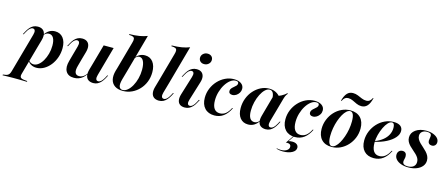

<svg xmlns="http://www.w3.org/2000/svg" viewBox="-136 -1272 4901 2101"><g transform="rotate(15 2314.0 -221.5)"><path d="M348.4 -427.4Q406.5 -427.4 439.9 -385.5Q473.4 -343.5 473.4 -270.2Q473.4 -214.5 455.6 -163.7Q437.9 -112.9 406.5 -73.4Q375 -33.9 334.7 -11.3Q294.4 11.3 250.8 11.3Q217.7 11.3 191.5 -2.8Q165.3 -16.9 152.4 -41.1L154.8 -48.4Q163.7 -33.9 178.2 -25.4Q192.7 -16.9 211.3 -16.9Q239.5 -16.9 266.1 -37.5Q292.7 -58.1 313.3 -93.5Q333.9 -129 346.4 -174.2Q358.9 -219.4 358.9 -267.7Q358.9 -324.2 341.1 -354.4Q323.4 -384.7 289.5 -384.7Q272.6 -384.7 257.3 -375.8Q241.9 -366.9 229.8 -349.2L227.4 -352.4Q251.6 -390.3 281.5 -408.9Q311.3 -427.4 348.4 -427.4ZM91.9 -208.1 125.8 -329.8Q134.7 -361.3 128.6 -378.2Q122.6 -395.2 103.2 -395.2Q87.1 -395.2 70.6 -380.2Q54 -365.3 37.9 -334.7L22.6 -306.5H13.7L32.3 -340.3Q46 -366.1 62.9 -385.9Q79.8 -405.6 102 -416.9Q124.2 -428.2 152.4 -428.2Q187.9 -428.2 208.9 -412.1Q229.8 -396 235.5 -366.5Q241.1 -337.1 229.8 -296L204.8 -208.1ZM38.7 183.9Q19.4 183.9 1.2 184.3Q-16.9 184.7 -37.5 185.1Q-58.1 185.5 -84.7 186.3L-82.3 177.4L-66.1 175Q-46 173.4 -33.5 167.3Q-21 161.3 -12.9 149.6Q-4.8 137.9 0.8 117.7L91.9 -208.1H204.8L114.5 115.3Q105.6 146 116.5 158.9Q127.4 171.8 165.3 175L193.5 177.4L191.1 186.3Q169.4 185.5 144 185.1Q118.5 184.7 91.9 184.3Q65.3 183.9 36.3 183.9H38.7Z M707.3 -208.1 685.5 -128.2Q670.2 -75 681 -48Q691.9 -21 726.6 -21Q760.5 -21 789.1 -48Q817.7 -75 842.7 -132.3L845.2 -126.6Q813.7 -55.6 772.6 -22.2Q731.5 11.3 675.8 11.3Q610.5 11.3 584.3 -33.5Q558.1 -78.2 579.8 -154.8L594.4 -208.1ZM594.4 -208.1 628.2 -329.8Q637.1 -361.3 631 -378.2Q625 -395.2 605.6 -395.2Q589.5 -395.2 573 -380.2Q556.5 -365.3 540.3 -334.7L525 -306.5H516.1L534.7 -340.3Q548.4 -366.1 565.3 -385.9Q582.3 -405.6 604.4 -416.9Q626.6 -428.2 654.8 -428.2Q690.3 -428.2 711.3 -412.1Q732.3 -396 737.9 -366.5Q743.5 -337.1 732.3 -296L707.3 -208.1ZM841.9 -208.1 900 -416.1H1012.9L954.8 -208.1ZM921 -86.3Q912.1 -55.6 917.7 -38.3Q923.4 -21 942.7 -21Q959.7 -21 976.2 -35.9Q992.7 -50.8 1008.9 -80.6L1023.4 -108.9H1032.3L1014.5 -75Q1000.8 -50 983.5 -30.2Q966.1 -10.5 944.4 0.8Q922.6 12.1 894.4 12.1Q858.9 11.3 837.5 -4.4Q816.1 -20.2 810.9 -50Q805.6 -79.8 816.9 -120.2L841.9 -208.1H954.8Z M1229.8 11.3Q1173.4 11.3 1138.3 -12.5Q1103.2 -36.3 1092.7 -79.4Q1082.3 -122.6 1098.4 -181.5L1106.5 -208.1H1220.2L1192.7 -111.3Q1176.6 -52.4 1186.3 -25.4Q1196 1.6 1225 1.6Q1254 1.6 1280.6 -20.6Q1307.3 -42.7 1328.6 -81Q1350 -119.4 1362.5 -167.7Q1375 -216.1 1375 -267.7Q1375 -329 1358.1 -362.9Q1341.1 -396.8 1310.5 -396.8Q1295.2 -396.8 1281.5 -387.1Q1267.7 -377.4 1256.5 -358.1V-365.3Q1273.4 -394.4 1302.4 -411.3Q1331.5 -428.2 1366.1 -428.2Q1424.2 -428.2 1457.3 -385.5Q1490.3 -342.7 1490.3 -269.4Q1490.3 -210.5 1470.2 -159.7Q1450 -108.9 1414.1 -70.6Q1378.2 -32.3 1331 -10.5Q1283.9 11.3 1229.8 11.3ZM1106.5 -208.1 1194.4 -524.2Q1203.2 -553.2 1200.8 -569.4Q1198.4 -585.5 1183.9 -591.9Q1169.4 -598.4 1137.9 -599.2L1140.3 -608.1Q1202.4 -608.9 1250.8 -616.9Q1299.2 -625 1340.3 -641.1L1220.2 -208.1Z M1585.5 -208.1 1673.4 -524.2Q1682.3 -553.2 1679.8 -569.4Q1677.4 -585.5 1662.9 -591.9Q1648.4 -598.4 1616.9 -599.2L1619.4 -608.1Q1681.5 -608.9 1729.8 -616.9Q1778.2 -625 1819.4 -641.1L1699.2 -208.1ZM1664.5 -86.3Q1655.6 -55.6 1661.7 -38.3Q1667.7 -21 1687.1 -21Q1704 -21 1720.2 -35.9Q1736.3 -50.8 1752.4 -80.6L1767.7 -108.9H1776.6L1758.9 -75Q1745.2 -50 1727.8 -30.2Q1710.5 -10.5 1688.7 0.8Q1666.9 12.1 1637.9 12.1Q1602.4 11.3 1581.5 -4.4Q1560.5 -20.2 1554.8 -50Q1549.2 -79.8 1560.5 -120.2L1585.5 -208.1H1699.2Z M1960.5 -85.5Q1950.8 -55.6 1956 -38.3Q1961.3 -21 1980.6 -21Q1997.6 -21 2013.7 -35.9Q2029.8 -50.8 2046 -81.5L2060.5 -109.7H2070.2L2051.6 -75.8Q2038.7 -50 2021 -30.6Q2003.2 -11.3 1981.5 0Q1959.7 11.3 1931.5 11.3Q1896 11.3 1875.4 -4.4Q1854.8 -20.2 1850 -49.6Q1845.2 -79 1857.3 -118.5L1922.6 -330.6Q1932.3 -361.3 1927 -378.2Q1921.8 -395.2 1902.4 -395.2Q1886.3 -395.2 1869.8 -380.2Q1853.2 -365.3 1837.1 -334.7L1821.8 -306.5H1812.9L1831.5 -340.3Q1845.2 -366.1 1862.5 -385.9Q1879.8 -405.6 1902 -416.9Q1924.2 -428.2 1951.6 -428.2Q1987.1 -428.2 2007.7 -412.1Q2028.2 -396 2033.5 -366.9Q2038.7 -337.9 2025.8 -297.6ZM2013.7 -502.4Q1987.1 -502.4 1970.2 -518.1Q1953.2 -533.9 1953.2 -558.9Q1953.2 -586.3 1973.8 -604.8Q1994.4 -623.4 2023.4 -623.4Q2050.8 -623.4 2067.7 -608.1Q2084.7 -592.7 2084.7 -567.7Q2084.7 -540.3 2064.1 -521.4Q2043.5 -502.4 2013.7 -502.4Z M2266.9 11.3Q2196.8 11.3 2156.9 -31.5Q2116.9 -74.2 2116.9 -150Q2116.9 -205.6 2137.5 -255.6Q2158.1 -305.6 2194 -344.4Q2229.8 -383.1 2276.6 -405.6Q2323.4 -428.2 2375 -428.2Q2426.6 -428.2 2456.9 -406.5Q2487.1 -384.7 2487.1 -347.6Q2487.1 -323.4 2474.6 -302.8Q2462.1 -282.3 2441.9 -269.4Q2421.8 -256.5 2399.2 -256.5Q2379.8 -256.5 2369 -265.3Q2358.1 -274.2 2358.1 -290.3Q2358.1 -308.1 2369 -321Q2379.8 -333.9 2393.5 -344.8Q2407.3 -355.6 2418.1 -367.3Q2429 -379 2429 -393.5Q2429 -416.9 2397.6 -416.9Q2366.1 -416.9 2336.7 -394.4Q2307.3 -371.8 2283.5 -333.9Q2259.7 -296 2245.6 -248.4Q2231.5 -200.8 2231.5 -150.8Q2231.5 -90.3 2253.6 -58.5Q2275.8 -26.6 2318.5 -26.6Q2354.8 -26.6 2383.5 -48.8Q2412.1 -71 2435.5 -117.7H2444.4Q2413.7 -54 2369.8 -21.4Q2325.8 11.3 2266.9 11.3Z M2649.2 11.3Q2591.1 11.3 2558.1 -29.4Q2525 -70.2 2525 -142.7Q2525 -200.8 2544.8 -252.4Q2564.5 -304 2599.2 -343.1Q2633.9 -382.3 2679 -405.2Q2724.2 -428.2 2774.2 -428.2Q2814.5 -428.2 2847.6 -412.1Q2880.6 -396 2905.6 -363.7L2833.9 -328.2Q2833.1 -372.6 2819.8 -395.6Q2806.5 -418.5 2781.5 -418.5Q2755.6 -418.5 2730.2 -394.8Q2704.8 -371 2684.7 -331Q2664.5 -291.1 2652.4 -242.3Q2640.3 -193.5 2640.3 -143.5Q2640.3 -87.1 2657.7 -59.3Q2675 -31.5 2708.1 -31.5Q2725.8 -31.5 2741.1 -40.3Q2756.5 -49.2 2768.5 -66.9L2771 -63.7Q2748.4 -26.6 2717.7 -7.7Q2687.1 11.3 2649.2 11.3ZM2794.4 -208.1 2837.1 -361.3Q2883.1 -371.8 2919 -389.9Q2954.8 -408.1 2977.4 -432.3L2983.1 -425Q2975.8 -417.7 2970.6 -409.3Q2965.3 -400.8 2960.5 -389.9Q2955.6 -379 2951.6 -363.7L2908.1 -208.1ZM2873.4 -86.3Q2865.3 -55.6 2871 -38.3Q2876.6 -21 2896 -21Q2912.9 -21 2929 -35.9Q2945.2 -50.8 2961.3 -80.6L2976.6 -108.9H2985.5L2967.7 -75Q2954 -50 2936.7 -30.2Q2919.4 -10.5 2897.6 0.8Q2875.8 12.1 2846.8 12.1Q2812.1 11.3 2790.7 -4.4Q2769.4 -20.2 2764.1 -50Q2758.9 -79.8 2770.2 -120.2L2794.4 -208.1H2908.1Z M3179.8 11.3Q3109.7 11.3 3069.8 -31.5Q3029.8 -74.2 3029.8 -150Q3029.8 -205.6 3050.4 -255.6Q3071 -305.6 3106.9 -344.4Q3142.7 -383.1 3189.5 -405.6Q3236.3 -428.2 3287.9 -428.2Q3339.5 -428.2 3369.8 -406.5Q3400 -384.7 3400 -347.6Q3400 -323.4 3387.5 -302.8Q3375 -282.3 3354.8 -269.4Q3334.7 -256.5 3312.1 -256.5Q3292.7 -256.5 3281.9 -265.3Q3271 -274.2 3271 -290.3Q3271 -308.1 3281.9 -321Q3292.7 -333.9 3306.5 -344.8Q3320.2 -355.6 3331 -367.3Q3341.9 -379 3341.9 -393.5Q3341.9 -416.9 3310.5 -416.9Q3279 -416.9 3249.6 -394.4Q3220.2 -371.8 3196.4 -333.9Q3172.6 -296 3158.5 -248.4Q3144.4 -200.8 3144.4 -150.8Q3144.4 -90.3 3166.5 -58.5Q3188.7 -26.6 3231.5 -26.6Q3267.7 -26.6 3296.4 -48.8Q3325 -71 3348.4 -117.7H3357.3Q3326.6 -54 3282.7 -21.4Q3238.7 11.3 3179.8 11.3ZM3092.7 197.6Q3071.8 197.6 3053.2 194.8Q3034.7 191.9 3020.2 187.1L3021.8 181.5Q3030.6 183.9 3042.3 185.5Q3054 187.1 3068.5 187.1Q3108.1 187.1 3133.5 171Q3158.9 154.8 3158.9 128.2Q3158.9 112.1 3148.4 103.2Q3137.9 94.4 3118.5 94.4Q3113.7 94.4 3109.3 94.8Q3104.8 95.2 3100.8 96L3161.3 7.3H3168.5L3124.2 73.4Q3132.3 70.2 3143.1 68.5Q3154 66.9 3167.7 66.9Q3200 66.9 3218.5 81Q3237.1 95.2 3237.1 118.5Q3237.1 153.2 3196.8 175.4Q3156.5 197.6 3092.7 197.6Z M3595.2 12.1Q3521 12.1 3480.2 -31.5Q3439.5 -75 3439.5 -152.4Q3439.5 -208.1 3459.7 -258.1Q3479.8 -308.1 3514.9 -346.4Q3550 -384.7 3596.4 -406.5Q3642.7 -428.2 3694.4 -428.2Q3768.5 -428.2 3809.7 -384.7Q3850.8 -341.1 3850.8 -263.7Q3850.8 -207.3 3830.6 -157.7Q3810.5 -108.1 3775 -69.8Q3739.5 -31.5 3693.5 -9.7Q3647.6 12.1 3595.2 12.1ZM3596.8 3.2Q3616.9 3.2 3637.9 -15.3Q3658.9 -33.9 3676.6 -65.7Q3694.4 -97.6 3708.9 -138.7Q3723.4 -179.8 3731.5 -225.4Q3739.5 -271 3739.5 -315.3Q3739.5 -366.9 3727.8 -393.1Q3716.1 -419.4 3693.5 -419.4Q3672.6 -419.4 3652 -400.8Q3631.5 -382.3 3613.3 -350Q3595.2 -317.7 3581 -277Q3566.9 -236.3 3558.9 -190.7Q3550.8 -145.2 3550.8 -100.8Q3550.8 -49.2 3562.5 -23Q3574.2 3.2 3596.8 3.2ZM3795.2 -503.2Q3765.3 -503.2 3739.1 -515.3Q3712.9 -527.4 3687.9 -539.5Q3662.9 -551.6 3635.5 -551.6Q3614.5 -551.6 3599.2 -540.3Q3583.9 -529 3571 -502.4L3564.5 -504Q3580.6 -563.7 3606.5 -591.1Q3632.3 -618.5 3671.8 -618.5Q3701.6 -618.5 3727.8 -607.7Q3754 -596.8 3779.4 -585.9Q3804.8 -575 3832.3 -575Q3853.2 -575 3868.1 -586.3Q3883.1 -597.6 3896 -623.4L3901.6 -621.8Q3887.1 -560.5 3860.9 -531.9Q3834.7 -503.2 3795.2 -503.2Z M4072.6 11.3Q4001.6 11.3 3962.1 -31Q3922.6 -73.4 3922.6 -149.2Q3922.6 -204.8 3943.5 -255.2Q3964.5 -305.6 4000.8 -344.8Q4037.1 -383.9 4084.3 -406Q4131.5 -428.2 4184.7 -428.2Q4233.9 -428.2 4260.1 -408.5Q4286.3 -388.7 4286.3 -352.4Q4286.3 -312.9 4254.4 -276.2Q4222.6 -239.5 4166.1 -210.1Q4109.7 -180.6 4033.9 -163.7V-171Q4086.3 -191.1 4122.6 -220.2Q4158.9 -249.2 4177.8 -285.9Q4196.8 -322.6 4196.8 -363.7Q4196.8 -391.1 4189.1 -404.8Q4181.5 -418.5 4166.9 -418.5Q4145.2 -418.5 4122.6 -394.4Q4100 -370.2 4081 -330.6Q4062.1 -291.1 4050 -245.2Q4037.9 -199.2 4037.9 -156.5Q4037.9 -91.1 4060.1 -58.9Q4082.3 -26.6 4125 -26.6Q4161.3 -26.6 4190.3 -48.8Q4219.4 -71 4242.7 -117.7H4251.6Q4221 -54 4176.6 -21.4Q4132.3 11.3 4072.6 11.3Z M4464.5 11.3Q4417.7 11.3 4381.5 -1.6Q4345.2 -14.5 4324.6 -37.5Q4304 -60.5 4304 -89.5Q4304 -115.3 4319.4 -131.5Q4334.7 -147.6 4358.9 -147.6Q4380.6 -147.6 4392.7 -135.5Q4404.8 -123.4 4405.6 -100.8Q4406.5 -85.5 4401.6 -67.3Q4396.8 -49.2 4396.8 -36.3Q4397.6 -16.9 4412.1 -7.7Q4426.6 1.6 4454.8 1.6Q4496 1.6 4519.8 -17.7Q4543.5 -37.1 4543.5 -71Q4543.5 -95.2 4532.3 -114.5Q4521 -133.9 4503.2 -151.2Q4485.5 -168.5 4465.3 -185.5Q4445.2 -202.4 4427.4 -220.6Q4409.7 -238.7 4398.4 -260.5Q4387.1 -282.3 4387.1 -308.9Q4387.1 -361.3 4433.5 -394.8Q4479.8 -428.2 4552.4 -428.2Q4595.2 -428.2 4628.6 -416.1Q4662.1 -404 4681.5 -383.5Q4700.8 -362.9 4700.8 -337.1Q4700.8 -314.5 4687.1 -300.4Q4673.4 -286.3 4651.6 -286.3Q4631.5 -286.3 4619.4 -297.6Q4607.3 -308.9 4606.5 -328.2Q4606.5 -341.9 4610.1 -358.9Q4613.7 -375.8 4612.9 -386.3Q4612.9 -403.2 4600.8 -410.9Q4588.7 -418.5 4563.7 -418.5Q4529 -418.5 4508.5 -401.2Q4487.9 -383.9 4487.9 -354.8Q4487.9 -333.1 4499.2 -313.7Q4510.5 -294.4 4528.2 -277Q4546 -259.7 4565.7 -242.3Q4585.5 -225 4603.2 -206Q4621 -187.1 4632.3 -164.5Q4643.5 -141.9 4643.5 -114.5Q4643.5 -77.4 4620.6 -49.2Q4597.6 -21 4557.3 -4.8Q4516.9 11.3 4464.5 11.3Z"/></g></svg>

Font: Playfair 144pt
Style: Bold Italic
Weight: 700
Italic angle: -15.6°
Designer: Claus Eggers Sørensen
Foundry: Claus Eggers Sørensen
Version: Version 2.203